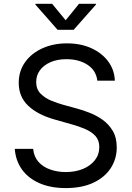

<svg xmlns="http://www.w3.org/2000/svg" viewBox="-20 -962 682 995"><path d="M320.8 12.7Q242.2 12.7 184.3 -12.7Q126.5 -38.1 93.8 -83.7Q61 -129.4 56.6 -190.4H151.9Q155.8 -149.4 179.7 -122.8Q203.6 -96.2 241 -83.3Q278.3 -70.3 320.8 -70.3Q370.1 -70.3 409.4 -86.4Q448.7 -102.5 471.7 -131.8Q494.6 -161.1 494.6 -199.7Q494.6 -234.9 474.9 -256.8Q455.1 -278.8 422.4 -293Q389.6 -307.1 350.6 -317.9L262.7 -342.8Q174.8 -367.7 126 -414.1Q77.1 -460.4 77.1 -532.7Q77.1 -594.2 110.4 -640.4Q143.6 -686.5 200.2 -711.9Q256.8 -737.3 327.1 -737.3Q398.9 -737.3 454.1 -711.9Q509.3 -686.5 541.3 -642.8Q573.2 -599.1 575.2 -543.9H484.4Q478 -597.2 433.6 -626.2Q389.2 -655.3 324.2 -655.3Q277.3 -655.3 241.9 -639.9Q206.5 -624.5 187 -597.9Q167.5 -571.3 167.5 -537.1Q167.5 -499 191.2 -475.8Q214.8 -452.6 247.3 -439.7Q279.8 -426.8 306.2 -419.4L378.9 -399.4Q408.2 -391.6 443.6 -377.9Q479 -364.3 511.2 -341.6Q543.5 -318.8 564.2 -283.9Q585 -249 585 -198.2Q585 -138.7 554 -90.8Q522.9 -43 463.9 -15.1Q404.8 12.7 320.8 12.7ZM250 -942.4 320.3 -856.9 389.6 -942.4H477.1V-938L361.8 -807.6H278.3L163.6 -938V-942.4Z"/></svg>

Font: Atlassian Sans
Style: Regular
Weight: 400
Designer: Rasmus Andersson
Foundry: Modifications by Atlassian Pty Ltd, manufactured by rsms
Version: Version 4.001;git-9221beed3